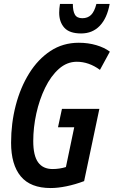

<svg xmlns="http://www.w3.org/2000/svg" viewBox="-20 -940 575 970"><path d="M236 10Q134 10 85 -49Q36 -108 36 -219Q36 -317 59.5 -407.5Q83 -498 127.5 -569.5Q172 -641 235 -682.5Q298 -724 378 -724Q425 -724 466 -712Q507 -700 535 -679L485 -587Q429 -628 368 -628Q318 -628 277.5 -592Q237 -556 208 -496.5Q179 -437 163.5 -366.5Q148 -296 148 -227Q148 -154 172.5 -120Q197 -86 246 -86Q280 -86 313 -96L355 -297H273L293 -390H482L405 -25Q360 -8 316 1Q272 10 236 10ZM390 -771Q331 -771 305 -800Q279 -829 279 -876Q279 -896 283 -920H348Q348 -884 358.5 -866Q369 -848 396 -848Q423 -848 440 -864.5Q457 -881 467 -920H534Q521 -848 484 -809.5Q447 -771 390 -771Z"/></svg>

Font: Noto Sans ExtraCondensed SemiBold
Style: Italic
Weight: 600
Width: 2
Italic angle: -12°
Designer: Monotype Design Team
Foundry: Monotype Imaging Inc.
Version: Version 2.013; ttfautohint (v1.8.4.7-5d5b)